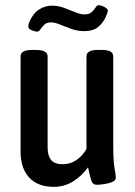

<svg xmlns="http://www.w3.org/2000/svg" viewBox="-20 -718 523 746"><path d="M189 8Q127 8 93.5 -28Q60 -64 60 -129V-499Q60 -524 105 -524H120Q165 -524 165 -499V-146Q165 -113 178.5 -96.5Q192 -80 224 -80Q254 -80 277.5 -96.5Q301 -113 316 -139V-499Q316 -524 360 -524H376Q420 -524 420 -499V-156Q420 -93 425 -65Q430 -37 430 -27Q430 -17 416 -11Q402 -5 384 -2.5Q366 0 356 0Q341 0 335.5 -14.5Q330 -29 322 -68Q299 -35 264.5 -13.5Q230 8 189 8ZM124 -595Q117 -595 103.5 -600.5Q90 -606 90 -615Q90 -622 94 -633Q109 -667 132.5 -681.5Q156 -696 182 -696Q206 -696 229 -687.5Q252 -679 272.5 -670.5Q293 -662 308 -662Q327 -662 336.5 -671Q346 -680 351.5 -689Q357 -698 363 -698Q372 -698 385.5 -691Q399 -684 399 -677Q399 -669 389 -648Q377 -625 358.5 -611Q340 -597 307 -597Q282 -597 258 -605.5Q234 -614 213.5 -622.5Q193 -631 178 -631Q161 -631 152 -622Q143 -613 137 -604Q131 -595 124 -595Z"/></svg>

Font: Asap Condensed Medium
Style: Regular
Weight: 500
Width: 3
Designer: Pablo Cosgaya
Foundry: Omnibus-Type
Version: Version 3.001; ttfautohint (v1.8.4.7-5d5b)